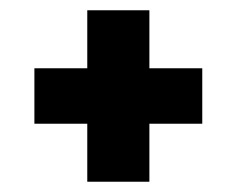

<svg xmlns="http://www.w3.org/2000/svg" viewBox="-20 -542 461 374"><path d="M374 -409V-301H271V-188H150V-301H47V-409H150V-522H271V-409Z"/></svg>

Font: Oxford Sans
Style: Bold
Weight: 700
Designer: Matt McInerney, Pablo Impallari, Rodrigo Fuenzalida
Foundry: Matt McInerney, Pablo Impallari, Rodrigo Fuenzalida
Version: Version 3.000g; ttfautohint (v1.5) -l 8 -r 28 -G 28 -x 14 -D